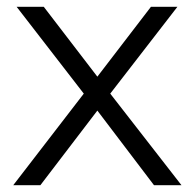

<svg xmlns="http://www.w3.org/2000/svg" viewBox="-20 -546 574 566"><path d="M434 0 267 -220 99 0H19L227 -270L29 -526H109L267 -320L425 -526H503L305 -270L515 0Z"/></svg>

Font: Montserrat-Regular
Style: Regular
Weight: 400
Version: Version 7.200